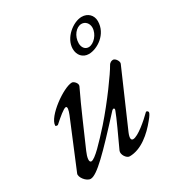

<svg xmlns="http://www.w3.org/2000/svg" viewBox="-162 -769 832 893"><g transform="rotate(-30 254.5 -323.0)"><path d="M350 -493C395 -493 462 -535 462 -605C462 -637 439 -660 406 -660C360 -660 296 -610 296 -551C296 -518 317 -493 350 -493ZM365 -521C345 -521 333 -538 333 -560C333 -598 360 -632 389 -632C410 -632 425 -614 425 -592C425 -556 392 -521 365 -521ZM67 14C101 14 173 -59 312 -211C315 -214 318 -216 321 -216C325 -216 328 -212 324 -203C314 -175 276 -93 248 -33C240 -15 259 14 276 14C339 14 396 -37 434 -84C450 -103 456 -114 456 -119C456 -124 451 -128 447 -128C446 -128 445 -128 444 -127C414 -97 356 -47 330 -47C318 -47 316 -60 327 -86L455 -380C460 -391 445 -414 433 -414C425 -414 415 -411 408 -398C391 -367 314 -259 239 -174C183 -112 130 -55 110 -55C96 -55 101 -82 113 -109C153 -199 192 -294 236 -385C243 -399 224 -418 214 -418C169 -418 47 -331 47 -283C47 -280 51 -279 55 -279C57 -279 59 -279 60 -280C89 -306 121 -333 132 -333C142 -333 138 -314 129 -292L24 -39C17 -22 44 14 67 14Z"/></g></svg>

Font: EB Garamond
Style: Italic
Weight: 400
Italic angle: -17.2°
Designer: Georg Duffner and Octavio Pardo
Foundry: Georg Duffner
Version: Version 1.000;PS 001.000;hotconv 1.0.88;makeotf.lib2.5.64775